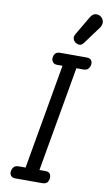

<svg xmlns="http://www.w3.org/2000/svg" viewBox="-127 -1298 757 1356"><g transform="rotate(10 251.5 -620.5)"><path d="M87 0Q64.5 0 54.5 -12.5Q44.5 -25 46.5 -43Q49 -62 60 -75Q71 -88 96.5 -88H144.5L276.5 -841H238Q216 -841 205.8 -855Q195.5 -869 198 -886.5Q200 -905 210.8 -916.8Q221.5 -928.5 247 -928.5H435Q456.5 -928.5 466.5 -916.8Q476.5 -905 475 -886.5Q473 -869 462 -855Q451 -841 426 -841H376L244 -88H287.5Q310.5 -88 319.5 -75Q328.5 -62 326.5 -43Q325 -25 315 -12.5Q305 0 278 0ZM342.5 -1015.5Q327.5 -1025 321.8 -1041.2Q316 -1057.5 328.5 -1078.5L405.5 -1209.5Q423 -1239.5 446.5 -1240.8Q470 -1242 485.5 -1228Q502.5 -1212.5 503.2 -1191.8Q504 -1171 491 -1153L398.5 -1027.5Q385 -1009.5 370.8 -1008.5Q356.5 -1007.5 342.5 -1015.5Z"/></g></svg>

Font: Edu AU VIC WA NT Hand Medium
Style: Regular
Weight: 500
Version: Version 1.001